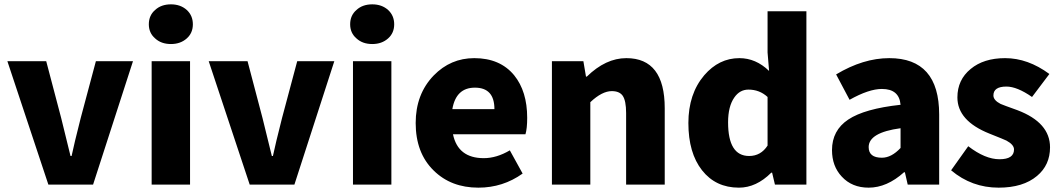

<svg xmlns="http://www.w3.org/2000/svg" viewBox="-20 -851 4891 885"><path d="M14 -569H193L262 -307L305 -132H310Q321 -185 352 -307L422 -569H593L409 0H203Z M679 -569H856V0H679ZM695 -674Q666 -699 666 -739Q666 -780 695 -805Q723 -831 768 -831Q812 -831 841 -805Q869 -779 869 -739Q869 -699 841 -674Q812 -648 768 -648Q723 -648 695 -674Z M942 -569H1121L1190 -307L1233 -132H1238Q1249 -185 1280 -307L1350 -569H1521L1337 0H1131Z M1607 -569H1784V0H1607ZM1623 -674Q1594 -699 1594 -739Q1594 -780 1623 -805Q1651 -831 1696 -831Q1740 -831 1769 -805Q1797 -779 1797 -739Q1797 -699 1769 -674Q1740 -648 1696 -648Q1651 -648 1623 -674Z M1979 -65Q1896 -146 1896 -284Q1896 -417 1979 -503Q2057 -583 2166 -583Q2285 -583 2350 -504Q2410 -430 2410 -308Q2410 -258 2402 -232H2068Q2091 -122 2210 -122Q2269 -122 2330 -158L2389 -51Q2298 14 2185 14Q2059 14 1979 -65ZM2259 -348Q2259 -447 2169 -447Q2082 -447 2065 -348Z M2524 -569H2669L2681 -498H2685Q2772 -583 2867 -583Q3044 -583 3044 -352V0H2866V-330Q2866 -387 2850 -410Q2835 -431 2800 -431Q2755 -431 2701 -380V0H2524Z M3216 -66Q3153 -146 3153 -284Q3153 -418 3226 -504Q3294 -583 3388 -583Q3464 -583 3525 -524L3518 -609V-799H3697V0H3552L3539 -55H3535Q3466 14 3386 14Q3279 14 3216 -66ZM3518 -180V-404Q3481 -438 3430 -438Q3390 -438 3365 -402Q3336 -361 3336 -287Q3336 -132 3433 -132Q3487 -132 3518 -180Z M3860 -37Q3815 -85 3815 -159Q3815 -250 3890 -300Q3965 -350 4131 -368Q4125 -441 4045 -441Q3985 -441 3896 -391L3834 -508Q3959 -583 4079 -583Q4309 -583 4309 -323V0H4164L4151 -57H4147Q4068 14 3984 14Q3907 14 3860 -37ZM4131 -169V-260Q3984 -240 3984 -173Q3984 -124 4045 -124Q4089 -124 4131 -169Z M4364 -66 4443 -177Q4521 -117 4587 -117Q4654 -117 4654 -162Q4654 -184 4619 -203Q4609 -208 4541 -235Q4393 -294 4393 -402Q4393 -483 4454 -533Q4514 -583 4613 -583Q4718 -583 4817 -510L4737 -404Q4668 -452 4619 -452Q4559 -452 4559 -411Q4559 -389 4592 -372Q4603 -367 4670 -343Q4820 -286 4820 -172Q4820 -90 4760 -40Q4696 14 4583 14Q4459 14 4364 -66Z"/></svg>

Font: KaiGen Gothic SC Heavy
Style: Bold
Weight: 900
Designer: Ryoko NISHIZUKA Ë•øÂ°öÊ∂ºÂ≠ê (kana & ideographs); Paul D. Hunt (Latin, Greek & Cyrillic); Wenlong ZHANG Âº†ÊñáÈæô (bopom
Version: Version 1.001 October 10, 2014